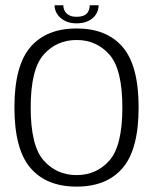

<svg xmlns="http://www.w3.org/2000/svg" viewBox="-20 -707 602 732"><path d="M272 4.5Q387 4.5 447.8 -66.8Q508.5 -138 508.5 -297.5Q508.5 -456.5 447.8 -527.5Q387 -598.5 272 -598.5Q157 -598.5 96 -527.5Q35 -456.5 35 -297.5Q35 -138 96 -66.8Q157 4.5 272 4.5ZM272 -39.5Q196 -39.5 146.5 -95.2Q97 -151 97 -297Q97 -443 146.5 -498.8Q196 -554.5 272 -554.5Q348 -554.5 397.2 -498.8Q446.5 -443 446.5 -297Q446.5 -151 397.2 -95.2Q348 -39.5 272 -39.5ZM271.5 -618Q299.5 -618 318.2 -627.8Q337 -637.5 346.5 -653.2Q356 -669 356 -687H322Q322 -675.5 317.5 -665.2Q313 -655 302 -649Q291 -643 271.5 -643Q254 -643 243 -649.2Q232 -655.5 226.8 -665.2Q221.5 -675 221.5 -687H188Q188 -669 198.2 -653.2Q208.5 -637.5 227 -627.8Q245.5 -618 271.5 -618Z"/></svg>

Font: Anybody Light
Style: Regular
Weight: 300
Designer: Tyler Finck
Foundry: Etcetera Type Company
Version: Version 1.111; ttfautohint (v1.8.4)